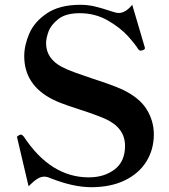

<svg xmlns="http://www.w3.org/2000/svg" viewBox="-20 -767 704 800"><path d="M189 -25Q176 -31 164 -31Q150 -31 135 -21.5Q120 -12 99 9L53 -187L51 -196Q51 -198 53.5 -200Q56 -202 58.5 -203Q61 -204 62 -205Q64 -206 68 -206Q72 -206 79 -198Q191 -28 350 -28Q414 -28 457.5 -61Q501 -94 501 -159Q501 -235 418 -272Q377 -290 308 -312Q299 -315 263 -327Q227 -339 199 -353Q81 -413 81 -533Q81 -578 102 -627Q123 -676 175.5 -711.5Q228 -747 315 -747Q346 -747 375.5 -740Q405 -733 447 -719Q463 -713 475 -713Q503 -713 531 -747L582 -574L584 -567Q584 -561 575 -558Q569 -556 566 -556Q561 -556 556 -562Q544 -582 513 -616.5Q482 -651 429.5 -681.5Q377 -712 312 -712Q254 -712 223 -687.5Q192 -663 182 -635Q172 -607 172 -587Q172 -523 238 -488Q259 -477 293.5 -464.5Q328 -452 364 -440Q448 -413 490 -394Q561 -360 591 -311.5Q621 -263 621 -207Q621 -145 590.5 -95Q560 -45 501 -16Q442 13 360 13Q285 13 189 -25Z"/></svg>

Font: Shippori Mincho
Style: Bold
Weight: 700
Designer: FONTDASU
Foundry: FONTDASU / Google Inc. / but / Adobe
Version: Version 3.110; ttfautohint (v1.8.3)